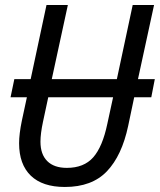

<svg xmlns="http://www.w3.org/2000/svg" viewBox="-20 -734 636 764"><path d="M56 -164Q56 -201 67 -254L87 -347H22L37 -419H102L165 -714H250L186 -419H445L508 -714H593L529 -419H596L582 -347H514L490 -233Q465 -115 405.5 -52.5Q346 10 238 10Q149 10 102.5 -35Q56 -80 56 -164ZM407 -241 430 -347H172L151 -249Q141 -202 141 -170Q141 -120 168 -93Q195 -66 246 -66Q314 -66 351 -108Q388 -150 407 -241Z"/></svg>

Font: Noto Sans UI Narrow
Style: Italic
Weight: 400
Width: 4
Italic angle: -12°
Designer: Monotype Design Team
Foundry: Monotype Imaging Inc.
Version: Version 1.001